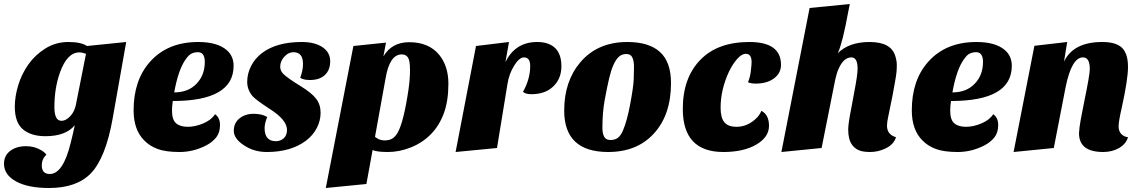

<svg xmlns="http://www.w3.org/2000/svg" viewBox="-54 -740 5723 960"><path d="M381 -510 577 -530 509 -146Q474 50 400 127Q329 200 191 200Q86 200 26 167Q-34 134 -34 79Q-34 38 -3 14.5Q28 -9 76 -9Q118 -9 150 10Q169 20 178 34Q155 54 155 87Q155 130 195 130Q262 130 300 -28Q311 -71 320 -114Q275 -59 173 -59Q102 -59 61 -93Q20 -127 20 -207Q20 -257 37 -313.5Q54 -370 88 -418Q122 -466 173.5 -498Q225 -530 288 -530Q351 -530 381 -510ZM218 -204Q218 -136 253 -136Q277 -136 300 -162Q318 -183 325 -214L376 -471Q371 -472 366 -474Q356 -478 343 -478Q282 -478 246 -378Q218 -300 218 -204Z M1021 -169Q1046 -152 1046 -114.5Q1046 -77 1027 -53Q1008 -29 977 -13Q913 20 844 20Q775 20 734.5 5Q694 -10 667 -38Q614 -91 614 -188Q614 -339 696 -431Q784 -530 937 -530Q1032 -530 1079 -490Q1114 -460 1114 -411Q1114 -235 810 -235Q806 -209 806 -187Q806 -141 826.5 -123.5Q847 -106 885 -106Q923 -106 963.5 -123.5Q1004 -141 1021 -169ZM817 -278Q888 -278 929 -322Q970 -364 970 -431Q970 -454 961.5 -466.5Q953 -479 936 -479Q919 -479 904.5 -472.5Q890 -466 875 -444Q838 -394 817 -278Z M1447 -351Q1461 -388 1461 -420Q1461 -479 1413 -479Q1388 -479 1367.5 -456.5Q1347 -434 1347 -406Q1347 -386 1363 -370Q1386 -348 1445 -312Q1504 -276 1526.5 -246.5Q1549 -217 1549 -176.5Q1549 -136 1529.5 -99Q1510 -62 1475 -36Q1400 20 1280 20Q1215 20 1165 -14Q1115 -47 1115 -86Q1115 -125 1143.5 -148Q1172 -171 1214 -171Q1256 -171 1282 -155Q1269 -122 1269 -100Q1269 -34 1325 -34Q1349 -34 1365 -49Q1381 -64 1381 -90Q1381 -141 1295 -195Q1225 -241 1209 -259Q1182 -291 1182 -331Q1182 -371 1201 -409Q1220 -447 1255 -474Q1328 -530 1455 -530Q1520 -530 1558.5 -504Q1597 -478 1597 -434Q1597 -390 1570.5 -365Q1544 -340 1496 -340Q1463 -340 1447 -351Z M1809 10 1778 180 1575 200 1713 -510 1876 -527 1863 -458Q1905 -529 1992 -529Q2090 -529 2142 -466Q2188 -409 2188 -322Q2188 -235 2165 -173Q2142 -111 2100 -68.5Q2058 -26 2000.5 -3Q1943 20 1886 20Q1829 20 1809 10ZM1821 -56Q1842 -38 1868 -38Q1894 -38 1909 -48Q1924 -58 1935 -78Q1965 -132 1989 -296Q1996 -344 1996 -391Q1996 -438 1985.5 -453Q1975 -468 1955 -468Q1894 -468 1874 -349Z M2561 -281Q2597 -345 2597 -410Q2597 -453 2566 -453Q2542 -453 2517 -412Q2491 -371 2483 -318L2431 0L2224 20L2326 -510L2491 -530L2473 -429Q2522 -530 2632 -530Q2690 -530 2721.5 -500Q2753 -470 2753 -408.5Q2753 -347 2712.5 -308Q2672 -269 2603 -269Q2573 -269 2561 -281Z M2987 20Q2767 20 2767 -187Q2767 -334 2848 -429Q2934 -530 3083 -530Q3191 -530 3246 -480Q3301 -430 3301 -325Q3301 -165 3215 -72Q3131 20 2987 20ZM2958 -100Q2958 -74 2966.5 -57Q2975 -40 2998 -40Q3021 -40 3035.5 -51Q3050 -62 3061 -88Q3081 -134 3097 -219.5Q3113 -305 3114.5 -342Q3116 -379 3116 -406.5Q3116 -434 3108 -452Q3100 -470 3077.5 -470Q3055 -470 3040 -456Q3025 -442 3013 -415Q3001 -388 2991.5 -347.5Q2982 -307 2970 -243Q2958 -179 2958 -100Z M3851 -416Q3851 -374 3816 -348Q3781 -322 3724 -322Q3700 -322 3686 -329Q3697 -355 3700.5 -387.5Q3704 -420 3704 -429Q3704 -471 3675 -471Q3655 -471 3632.5 -446Q3610 -421 3591 -382Q3549 -292 3549 -201Q3549 -151 3568 -128.5Q3587 -106 3629 -106Q3687 -106 3733 -154Q3746 -169 3753 -186Q3791 -166 3791 -111Q3791 -55 3729 -18Q3665 20 3563 20Q3360 20 3360 -195Q3360 -352 3449 -442Q3535 -530 3693 -530Q3851 -530 3851 -416Z M4381 -111Q4381 -67 4426 -54Q4415 -17 4372 3Q4336 20 4296.5 20Q4257 20 4236.5 9.5Q4216 -1 4205 -18Q4187 -44 4187 -93Q4187 -122 4203 -202L4217 -278Q4234 -365 4234 -397Q4234 -453 4203 -453Q4164 -453 4139 -396Q4129 -374 4122 -341L4054 0L3853 20L3994 -700L4195 -720L4187 -680Q4159 -526 4135 -474Q4191 -530 4294 -530Q4403 -530 4423 -458Q4430 -435 4430 -415Q4430 -395 4428.5 -379.5Q4427 -364 4422 -336L4409 -264L4386 -151Q4381 -128 4381 -111Z M4912 -169Q4937 -152 4937 -114.5Q4937 -77 4918 -53Q4899 -29 4868 -13Q4804 20 4735 20Q4666 20 4625.5 5Q4585 -10 4558 -38Q4505 -91 4505 -188Q4505 -339 4587 -431Q4675 -530 4828 -530Q4923 -530 4970 -490Q5005 -460 5005 -411Q5005 -235 4701 -235Q4697 -209 4697 -187Q4697 -141 4717.5 -123.5Q4738 -106 4776 -106Q4814 -106 4854.5 -123.5Q4895 -141 4912 -169ZM4708 -278Q4779 -278 4820 -322Q4861 -364 4861 -431Q4861 -454 4852.5 -466.5Q4844 -479 4827 -479Q4810 -479 4795.5 -472.5Q4781 -466 4766 -444Q4729 -394 4708 -278Z M5462 20Q5341 20 5341 -74Q5342 -100 5350 -144L5368 -236Q5395 -366 5395 -395Q5395 -453 5361 -453Q5304 -453 5274 -304L5215 0L5014 20L5118 -511L5282 -530L5266 -432Q5313 -530 5457 -530Q5527 -530 5556.5 -500.5Q5586 -471 5586 -405Q5586 -343 5554 -198Q5539 -133 5539 -108.5Q5539 -84 5552.5 -70Q5566 -56 5586 -54Q5576 -20 5541.5 0Q5507 20 5462 20Z"/></svg>

Font: Sansita One
Style: Regular
Weight: 400
Version: Version 1.002